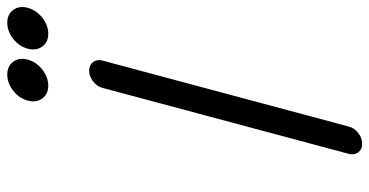

<svg xmlns="http://www.w3.org/2000/svg" viewBox="-270 -770 1040 541"><g transform="rotate(-90 250.5 -500.0)"><path d="M272.9 -731.9Q276.9 -747.3 291.3 -758.3Q305.7 -769.3 321.5 -769.3Q337.2 -769.3 345.6 -758.3Q354 -747.3 349.9 -731.9L163.8 -37.4Q159.9 -22 145.6 -11Q131.3 0 115.5 0Q99.6 0 91.3 -11Q83 -22 86.9 -37.4ZM324.7 -901.5Q303.2 -884.5 279.3 -884.5Q255.4 -884.5 243 -901.5Q230.7 -918.5 237.1 -942.4Q243.4 -966.3 264.9 -983.2Q286.4 -1000 310.3 -1000Q334.2 -1000 346.6 -983.2Q358.9 -966.3 352.5 -942.4Q346.2 -918.5 324.7 -901.5ZM470.8 -901.5Q449.5 -884.5 425.5 -884.5Q401.6 -884.5 389.3 -901.5Q377 -918.5 383.3 -942.4Q389.6 -966.3 411 -983.2Q432.4 -1000 456.3 -1000Q480.2 -1000 492.6 -983.2Q504.9 -966.3 498.5 -942.4Q492.2 -918.5 470.8 -901.5Z"/></g></svg>

Font: Tecnico
Style: GruesoInclinado
Weight: 700
Italic angle: -15°
Version: Version 1.3